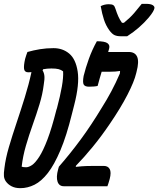

<svg xmlns="http://www.w3.org/2000/svg" viewBox="-32 -971 825 1001"><path d="M631 -782H597Q578 -782 565 -788Q552 -794 538 -813Q520 -838 510 -868.5Q500 -899 493 -939Q513 -949 535 -949Q552 -949 559 -944Q566 -939 570 -925Q577 -903 585 -885Q593 -867 604 -852H614Q646 -878 667.5 -903Q689 -928 707 -951H728Q754 -951 764.5 -944Q775 -937 773 -928Q772 -921 765 -909Q758 -897 743 -879Q721 -853 692.5 -828Q664 -803 631 -782ZM528 0H301Q276 0 268 -24Q260 -48 271 -88L275 -102Q336 -172 390 -245.5Q444 -319 499 -410Q525 -451 548.5 -495Q572 -539 593 -588L594 -601Q582 -599 569 -598Q556 -597 539 -597H498Q493 -580 487.5 -561.5Q482 -543 477 -523Q470 -521 457 -520Q444 -519 432 -519Q411 -519 404.5 -530Q398 -541 404 -575Q414 -616 431 -663.5Q448 -711 473 -756Q514 -756 528 -746Q542 -736 537 -718Q535 -710 532 -700H639Q672 -700 683 -675Q694 -650 680 -597L678 -589Q668 -546 632.5 -477Q597 -408 541 -326Q497 -261 451.5 -205.5Q406 -150 364 -107L363 -101Q398 -105 421.5 -105.5Q445 -106 464 -106H509Q531 -106 540 -89.5Q549 -73 540 -38Q537 -27 533.5 -16Q530 -5 528 0ZM247 -720Q295 -720 329 -691.5Q363 -663 373 -598Q383 -533 355 -424L343 -377Q315 -263 283 -187.5Q251 -112 217.5 -69Q184 -26 148 -8Q112 10 74 10Q47 10 28 0Q9 -10 -2 -26Q-10 -38 -11.5 -52.5Q-13 -67 -9 -94Q-3 -145 14.5 -204.5Q32 -264 54 -329.5Q76 -395 97 -462.5Q118 -530 132 -595Q123 -594 116 -594Q96 -594 93.5 -611.5Q91 -629 99 -664Q102 -675 105 -683.5Q108 -692 111 -700Q143 -709 176.5 -714.5Q210 -720 247 -720ZM81 -102Q89 -99 104 -99Q118 -99 135 -110.5Q152 -122 172.5 -153.5Q193 -185 215.5 -244Q238 -303 262 -398L265 -407Q282 -471 290.5 -519.5Q299 -568 297 -599Q287 -607 273.5 -610.5Q260 -614 236 -614Q225 -614 214 -613Q203 -612 193 -610L190 -604Q198 -591 199.5 -574.5Q201 -558 196 -529Q190 -480 174 -427.5Q158 -375 138.5 -320.5Q119 -266 103 -211Q87 -156 81 -102Z"/></svg>

Font: Recursive Mn Csl St Med
Style: Italic
Weight: 500
Italic angle: -15°
Monospace: yes
Version: Version 1.079;hotconv 1.0.112;makeotfexe 2.5.65598; ttfautoh